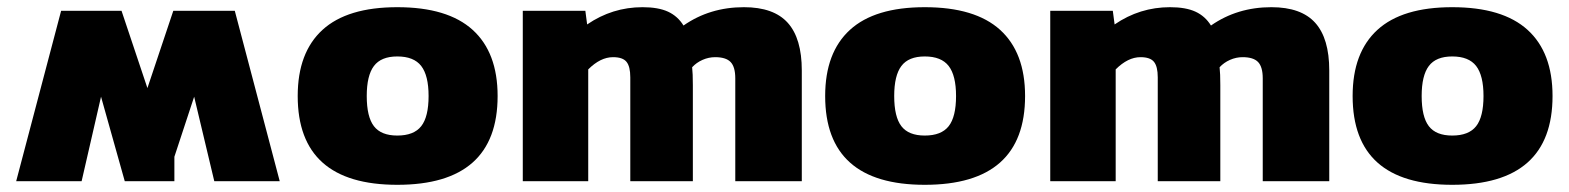

<svg xmlns="http://www.w3.org/2000/svg" viewBox="-20 -504 4363 534"><path d="M758 0H576L520 -235L465 -68V0H327L261 -235L207 0H25L150 -474H318L390 -259L462 -474H633Z M808 -237Q808 -358 877 -421Q946 -484 1085 -484Q1225 -484 1294.5 -421Q1364 -358 1364 -237Q1364 10 1085 10Q808 10 808 -237ZM1172 -237Q1172 -294 1151.5 -320.5Q1131 -347 1085 -347Q1040 -347 1020 -320.5Q1000 -294 1000 -237Q1000 -179 1020 -153Q1040 -127 1085 -127Q1131 -127 1151.5 -153Q1172 -179 1172 -237Z M1434 -474H1608L1613 -436Q1683 -484 1767 -484Q1811 -484 1838 -471.5Q1865 -459 1881 -433Q1954 -484 2049 -484Q2132 -484 2171 -440.5Q2210 -397 2210 -308V0H2025V-286Q2025 -318 2012 -331.5Q1999 -345 1969 -345Q1951 -345 1934 -337.5Q1917 -330 1905 -317Q1907 -300 1907 -267V0H1733V-289Q1733 -319 1722.5 -332Q1712 -345 1685 -345Q1650 -345 1616 -311V0H1434Z M2275 -237Q2275 -358 2344 -421Q2413 -484 2552 -484Q2692 -484 2761.5 -421Q2831 -358 2831 -237Q2831 10 2552 10Q2275 10 2275 -237ZM2639 -237Q2639 -294 2618.5 -320.5Q2598 -347 2552 -347Q2507 -347 2487 -320.5Q2467 -294 2467 -237Q2467 -179 2487 -153Q2507 -127 2552 -127Q2598 -127 2618.5 -153Q2639 -179 2639 -237Z M2901 -474H3075L3080 -436Q3150 -484 3234 -484Q3278 -484 3305 -471.5Q3332 -459 3348 -433Q3421 -484 3516 -484Q3599 -484 3638 -440.5Q3677 -397 3677 -308V0H3492V-286Q3492 -318 3479 -331.5Q3466 -345 3436 -345Q3418 -345 3401 -337.5Q3384 -330 3372 -317Q3374 -300 3374 -267V0H3200V-289Q3200 -319 3189.5 -332Q3179 -345 3152 -345Q3117 -345 3083 -311V0H2901Z M3742 -237Q3742 -358 3811 -421Q3880 -484 4019 -484Q4159 -484 4228.5 -421Q4298 -358 4298 -237Q4298 10 4019 10Q3742 10 3742 -237ZM4106 -237Q4106 -294 4085.5 -320.5Q4065 -347 4019 -347Q3974 -347 3954 -320.5Q3934 -294 3934 -237Q3934 -179 3954 -153Q3974 -127 4019 -127Q4065 -127 4085.5 -153Q4106 -179 4106 -237Z"/></svg>

Font: Kanit Bold
Style: Regular
Weight: 700
Designer: Katatrad Team
Foundry: CadsonDemak
Version: Version 1.000